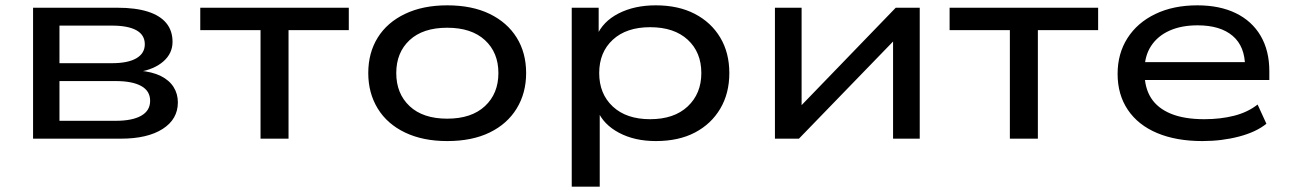

<svg xmlns="http://www.w3.org/2000/svg" viewBox="-20 -520 4838 720"><path d="M104 0V-491H421Q488 -491 534 -476.5Q580 -462 603.5 -433.5Q627 -405 627 -363Q627 -320 593 -290Q559 -260 500 -250L502 -255Q551 -251 583 -235Q615 -219 631 -193.5Q647 -168 647 -136Q647 -73 590 -36.5Q533 0 433 0ZM203 -67H414Q476 -67 509.5 -86Q543 -105 543 -142Q543 -179 509.5 -197.5Q476 -216 414 -216H203ZM203 -283H399Q460 -283 491.5 -301.5Q523 -320 523 -354Q523 -389 491.5 -406.5Q460 -424 399 -424H203Z M957 0V-407H731V-491H1288V-407H1062V0Z M1657 9Q1566 9 1499 -23Q1432 -55 1396.5 -113Q1361 -171 1361 -246Q1361 -322 1396.5 -379Q1432 -436 1499 -468Q1566 -500 1657 -500Q1750 -500 1816 -468Q1882 -436 1917.5 -379Q1953 -322 1953 -246Q1953 -171 1917.5 -113Q1882 -55 1816 -23Q1750 9 1657 9ZM1657 -75Q1748 -75 1798.5 -122Q1849 -169 1849 -246Q1849 -323 1798.5 -369.5Q1748 -416 1657 -416Q1566 -416 1516 -369.5Q1466 -323 1466 -246Q1466 -169 1516 -122Q1566 -75 1657 -75Z M2124 180V-491H2225V-384H2217Q2240 -439 2299.5 -469.5Q2359 -500 2439 -500Q2524 -500 2585.5 -468Q2647 -436 2681 -379Q2715 -322 2715 -246Q2715 -170 2681 -112.5Q2647 -55 2586 -23Q2525 9 2439 9Q2360 9 2301.5 -22Q2243 -53 2221 -105H2229V180ZM2418 -73Q2508 -73 2559 -121Q2610 -169 2610 -246Q2610 -324 2559 -371Q2508 -418 2418 -418Q2329 -418 2278 -371Q2227 -324 2227 -246Q2227 -168 2278 -120.5Q2329 -73 2418 -73Z M2886 0V-491H2986V-104H2965L3339 -491H3429V0H3329V-387H3351L2976 0Z M3767 0V-407H3541V-491H4098V-407H3872V0Z M4489 9Q4391 9 4319.5 -21Q4248 -51 4209.5 -108Q4171 -165 4171 -243Q4171 -319 4208 -377Q4245 -435 4312.5 -467.5Q4380 -500 4470 -500Q4554 -500 4614.5 -470.5Q4675 -441 4707.5 -385.5Q4740 -330 4740 -253V-220H4250V-287H4672L4649 -269Q4649 -346 4602.5 -385.5Q4556 -425 4471 -425Q4410 -425 4365.5 -405Q4321 -385 4296.5 -347.5Q4272 -310 4272 -257V-248Q4272 -191 4296.5 -152.5Q4321 -114 4371 -93.5Q4421 -73 4496 -73Q4557 -73 4608 -86Q4659 -99 4696 -128L4729 -56Q4691 -25 4626.5 -8Q4562 9 4489 9Z"/></svg>

Font: Nunito Sans 10pt Expanded Medium
Style: Regular
Weight: 500
Width: 7
Designer: Vernon Adams
Foundry: Vernon Adams
Version: Version 3.101;gftools[0.9.27]